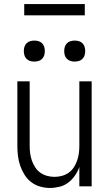

<svg xmlns="http://www.w3.org/2000/svg" viewBox="-20 -923 540 951"><path d="M227 8Q203 8 178.5 1Q154 -6 134.5 -21Q115 -36 101.5 -57.5Q88 -79 80 -102.5Q72 -126 69 -150.5Q66 -175 66 -200V-520H127V-200Q127 -181 129.5 -163Q132 -145 138 -127.5Q144 -110 154.5 -94Q165 -78 180 -67.5Q195 -57 213 -52Q231 -47 250 -47Q269 -47 287 -52Q305 -57 320 -67.5Q335 -78 345.5 -94Q356 -110 362 -127.5Q368 -145 370.5 -163Q373 -181 373 -200V-520H434V0H373V-96Q365 -73 351 -53Q337 -33 318 -18.5Q299 -4 275 2Q251 8 227 8ZM350 -618Q339 -618 329 -621Q319 -624 311.5 -631.5Q304 -639 301 -649Q298 -659 298 -670Q298 -681 301 -691Q304 -701 311.5 -708.5Q319 -716 329 -719Q339 -722 350 -722Q361 -722 371 -719Q381 -716 388.5 -708.5Q396 -701 399 -691Q402 -681 402 -670Q402 -659 399 -649Q396 -639 388.5 -631.5Q381 -624 371 -621Q361 -618 350 -618ZM150 -618Q139 -618 129 -621Q119 -624 111.5 -631.5Q104 -639 101 -649Q98 -659 98 -670Q98 -681 101 -691Q104 -701 111.5 -708.5Q119 -716 129 -719Q139 -722 150 -722Q161 -722 171 -719Q181 -716 188.5 -708.5Q196 -701 199 -691Q202 -681 202 -670Q202 -659 199 -649Q196 -639 188.5 -631.5Q181 -624 171 -621Q161 -618 150 -618ZM100 -847V-903H400V-847Z"/></svg>

Font: Iosevka SS18 Light
Style: Regular
Weight: 300
Monospace: yes
Designer: Belleve Invis
Foundry: Belleve Invis
Version: Version 25.1.1; ttfautohint (v1.8.4)